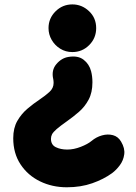

<svg xmlns="http://www.w3.org/2000/svg" viewBox="-20 -625 604 850"><path d="M194.8 -500.5Q194.8 -543.9 225.8 -574.7Q256.8 -605.5 300.3 -605.5Q342.3 -605.5 374 -575.7Q405.8 -545.9 405.8 -500.5Q405.8 -456.5 375 -425.5Q344.2 -394.5 300.3 -394.5Q270.5 -394.5 246.6 -409.4Q222.7 -424.3 208.7 -448.5Q194.8 -472.7 194.8 -500.5ZM516.1 2Q533.7 31.7 530 58.3Q526.4 85 510.7 106.2Q495.1 127.4 476.1 141.6Q439 168.5 388.4 186.3Q337.9 204.1 275.9 204.1Q210.9 204.1 157 177.7Q103 151.4 70.8 102.5Q38.6 53.7 38.6 -13.2Q38.6 -58.1 56.6 -89.6Q74.7 -121.1 101.6 -143.8Q128.4 -166.5 154.3 -183.6Q181.2 -201.7 199.2 -218.3Q217.3 -234.9 217.3 -257.8Q217.3 -267.1 215.8 -274.4Q206.5 -314 229.5 -341.1Q252.4 -368.2 283.2 -373Q325.2 -379.9 350.1 -360.6Q375 -341.3 383.3 -309.6Q389.2 -287.1 389.2 -260.7Q389.2 -215.3 372.3 -183.8Q355.5 -152.3 329.6 -129.9Q303.7 -107.4 277.3 -88.9Q246.1 -66.9 230.7 -53.5Q215.3 -40 210.4 -30.5Q205.6 -21 205.6 -10.7Q205.6 16.1 227.1 26.6Q248.5 37.1 277.8 37.1Q306.6 37.1 337.4 25.1Q368.2 13.2 385.3 -1Q406.2 -18.6 431.6 -25.6Q457 -32.7 480 -26.6Q502.9 -20.5 516.1 2Z"/></svg>

Font: Mikhak-FD Black
Style: Regular
Weight: 900
Designer: Amin Abedi
Version: Version 3.2